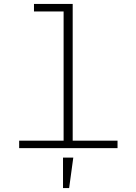

<svg xmlns="http://www.w3.org/2000/svg" viewBox="-20 -750 690 972"><path d="M302 0V-730H348V0ZM77 0V-38H575V0ZM152 -692V-730H325V-692ZM299 202V48H351L330 202Z"/></svg>

Font: Azeret Mono Thin Thin
Style: Regular
Weight: 250
Version: Version 1.002